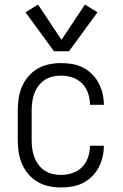

<svg xmlns="http://www.w3.org/2000/svg" viewBox="-20 -815 540 843"><path d="M247 8Q221 8 194.5 2.5Q168 -3 145 -16.5Q122 -30 104.5 -50.5Q87 -71 76.5 -95.5Q66 -120 62 -146.5Q58 -173 58 -200V-330Q58 -357 62 -383.5Q66 -410 76.5 -434.5Q87 -459 104.5 -479.5Q122 -500 145 -513.5Q168 -527 194.5 -532.5Q221 -538 247 -538Q272 -538 296.5 -534Q321 -530 343 -519Q365 -508 383 -490.5Q401 -473 412.5 -451.5Q424 -430 430 -405.5Q436 -381 436 -356Q436 -356 436 -355.5Q436 -355 436 -355H375Q375 -355 375 -355.5Q375 -356 375 -356Q375 -381 366.5 -406Q358 -431 340 -449Q322 -467 297.5 -475Q273 -483 247 -483Q228 -483 209.5 -478.5Q191 -474 175.5 -463.5Q160 -453 148.5 -437.5Q137 -422 130.5 -404Q124 -386 121.5 -367.5Q119 -349 119 -330V-200Q119 -181 121.5 -162.5Q124 -144 130.5 -126Q137 -108 148.5 -92.5Q160 -77 175.5 -66.5Q191 -56 209.5 -51.5Q228 -47 247 -47Q273 -47 297.5 -55Q322 -63 340 -81Q358 -99 366.5 -124Q375 -149 375 -174Q375 -174 375 -174.5Q375 -175 375 -175H436Q436 -175 436 -174.5Q436 -174 436 -174Q436 -149 430 -124.5Q424 -100 412.5 -78.5Q401 -57 383 -39.5Q365 -22 343 -11Q321 0 296.5 4Q272 8 247 8ZM217 -590 92 -761 147 -795 250 -640 353 -795 408 -761 283 -590Z"/></svg>

Font: Iosevka Term Light
Style: Regular
Weight: 300
Monospace: yes
Designer: Belleve Invis
Foundry: Belleve Invis
Version: Version 9.0.1; ttfautohint (v1.8.3)